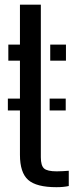

<svg xmlns="http://www.w3.org/2000/svg" viewBox="-20 -790 329 818"><path d="M13.5 -319.5V-370H65V-531.5H15.5V-600H65V-770H154V-120Q154 -84.5 167.8 -72.2Q181.5 -60 221.5 -60Q236.5 -60 247.5 -60.8Q258.5 -61.5 273 -62.5V2.5Q251 7.5 220.5 7.5Q135 7.5 100 -23.5Q65 -54.5 65 -130.5V-319.5ZM194 -531.5V-600H261V-531.5ZM191.5 -319.5V-370H260V-319.5Z"/></svg>

Font: Big Shoulders Stencil Text Medium
Style: Regular
Weight: 500
Designer: Patric King
Foundry: XO Type Co
Version: Version 1.000